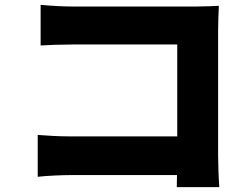

<svg xmlns="http://www.w3.org/2000/svg" viewBox="-20 -744 1040 794"><path d="M887 30C884 -9 882 -66 882 -100V-619C882 -652 884 -696 885 -720C870 -719 822 -717 790 -717H280C244 -717 188 -720 148 -724V-556C179 -558 235 -560 280 -560H713V-180H268C221 -180 175 -183 136 -186V-13C172 -17 235 -20 273 -20H712L711 30Z"/></svg>

Font: Noto Sans CJK JP Black
Style: Regular
Weight: 900
Designer: Ryoko NISHIZUKA (kana & ideographs); Paul D. Hunt (Latin, Greek & Cyrillic); Wenlong ZHANG (bopomofo); Sandoll Communica
Foundry: Adobe Systems Incorporated
Version: Version 1.004;PS 1.004;hotconv 1.0.82;makeotf.lib2.5.63406